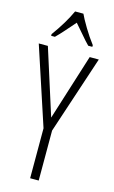

<svg xmlns="http://www.w3.org/2000/svg" viewBox="-139 -983 614 1035"><g transform="rotate(15 167.5 -465.5)"><path d="M260.7 -771Q240.2 -791.5 216.3 -820.3L168.9 -875Q155.8 -859.9 120.1 -819.3Q95.2 -791 74.7 -771H53.7V-780.3Q113.3 -862.3 144.5 -931.2H190.9Q201.2 -907.7 229.5 -860.4Q254.4 -818.8 283.7 -780.3V-771ZM168 -345.2 284.2 -713.9H335L190.9 -278.8V0H143.1V-278.8L0 -713.9H50.8Z"/></g></svg>

Font: Germano
Style: Regular
Weight: 300
Width: 3
Foundry: Ascender Corporation
Version: Version 1.10; ttfautohint (v1.5)